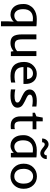

<svg xmlns="http://www.w3.org/2000/svg" viewBox="1386 -2170 979 3790"><g transform="rotate(90 1875.0 -274.5)"><path d="M153.3 -448.7Q234.4 -511.7 355.5 -511.7Q418.5 -511.7 450.7 -508.8Q450.7 -508.8 498 -503.9V195.3H400.4V61.5L406.7 -58.1Q377.4 -19 317.4 0Q293.9 7.3 269.8 7.3Q245.6 7.3 222.2 2.4Q198.7 -2.4 175.5 -13.7Q152.3 -24.9 131.3 -43.7Q110.4 -62.5 94 -90.1Q77.6 -117.7 68.1 -155.3Q58.6 -192.9 58.6 -253.4Q58.6 -314 84.7 -365Q110.8 -416 153.3 -448.7ZM400.4 -432.1Q369.1 -436 338.1 -436Q307.1 -436 272 -425Q236.8 -414.1 211.9 -390.6Q160.2 -341.8 160.2 -241.7Q160.2 -147 204.6 -101.6Q238.3 -67.9 285.6 -67.9Q346.7 -67.9 386.2 -112.3Q396 -123.5 400.4 -132.3Z M988.3 -123.5V-503.9H1085.9V0H998L989.3 -53.2Q917 7.8 829.6 7.8Q736.8 7.8 698.2 -43.5Q658.2 -95.7 658.2 -223.6V-503.9H755.9V-228.5Q755.9 -138.2 781.7 -105.5Q804.7 -76.2 869.4 -76.2Q934.1 -76.2 988.3 -123.5Z M1478.5 7.8Q1202.1 7.8 1202.1 -262.2Q1202.1 -378.4 1278.8 -448.2Q1347.7 -511.7 1436 -511.7Q1532.2 -511.7 1586.4 -447.3Q1636.7 -387.2 1636.7 -286.6V-248.5H1303.7Q1303.7 -110.4 1416.5 -79.6Q1443.4 -72.3 1499.3 -72.3Q1555.2 -72.3 1608.9 -87.4V-4.9Q1555.2 7.8 1478.5 7.8ZM1539.1 -320.3Q1539.1 -367.2 1513.2 -399.4Q1482.9 -436.5 1429.7 -436.5Q1373.5 -436.5 1338.4 -400.9Q1306.2 -367.7 1306.2 -320.3Z M1867.2 7.8Q1806.2 7.8 1743.7 -1V-87.4Q1807.1 -72.3 1872.6 -72.3Q2003.4 -72.3 2003.4 -127.4Q2003.4 -148.4 1993.2 -158.7Q1978 -174.8 1945.3 -190.9L1874 -223.6Q1804.7 -258.3 1784.2 -279.3Q1745.6 -318.4 1745.6 -372.1Q1745.6 -432.6 1801.8 -470.7Q1862.3 -511.7 1971.7 -511.7Q2026.9 -511.7 2083 -503.9V-420.4Q2021.5 -431.6 1975.8 -431.6Q1930.2 -431.6 1905 -425.8Q1879.9 -419.9 1867.2 -411.1Q1847.2 -397.5 1847.2 -375.7Q1847.2 -354 1861.1 -340.6Q1875 -327.1 1904.8 -311.5L1976.6 -276.9Q2046.9 -240.2 2066.9 -220.7Q2105 -183.6 2105 -127.4Q2105 -67.4 2044.4 -30.8Q1981 7.8 1867.2 7.8Z M2424.8 -77.1Q2440.9 -71.3 2473.6 -71.3Q2506.3 -71.3 2528.3 -79.1V-1Q2518.1 1.5 2498.5 2L2467.8 2.9Q2457.5 2.9 2452.1 2.9Q2357.9 2.9 2313 -58.6Q2276.9 -108.4 2276.9 -190.4V-429.2H2204.6V-475.1L2276.9 -503.9L2300.3 -628.9H2374.5V-503.9H2530.8V-429.2H2374.5V-190.9Q2374.5 -95.2 2424.8 -77.1Z M2741.7 -448.7Q2823.2 -511.7 2944.3 -511.7Q3007.3 -511.7 3039.6 -508.8Q3039.6 -508.8 3086.9 -503.9V0H2999L2995.1 -58.1Q2965.8 -19 2905.8 0Q2882.8 7.3 2858.6 7.3Q2834.5 7.3 2811 2.4Q2787.6 -2.4 2764.4 -13.7Q2741.2 -24.9 2720.2 -43.7Q2699.2 -62.5 2682.9 -90.1Q2666.5 -117.7 2657 -155.3Q2647.5 -192.9 2647.5 -253.4Q2647.5 -314 2673.6 -365Q2699.7 -416 2741.7 -448.7ZM2989.3 -432.1Q2958 -436 2927 -436Q2896 -436 2860.8 -425Q2825.7 -414.1 2800.8 -390.6Q2749 -341.8 2749 -241.7Q2749 -147 2793.5 -101.6Q2827.1 -67.9 2874.5 -67.9Q2935.5 -67.9 2975.1 -112.3Q2984.9 -123.5 2989.3 -132.3ZM2713.4 -616.7Q2713.4 -671.9 2747.1 -708Q2780.3 -744.1 2828.6 -744.1Q2867.7 -744.1 2910.6 -710.9L2951.7 -679.7Q2981.4 -656.2 3001.5 -656.2Q3021.5 -656.2 3033.4 -669.4Q3045.4 -682.6 3045.4 -708.5H3119.6Q3119.6 -653.3 3085.9 -617.2Q3052.7 -581.1 3004.4 -581.1Q2960 -581.1 2901.9 -627.9L2881.3 -644.5Q2852.1 -668.9 2831.8 -668.9Q2811.5 -668.9 2799.6 -655.8Q2787.6 -642.6 2787.6 -616.7Z M3210.4 -252.9Q3210.4 -371.6 3286.1 -445.3Q3356.9 -514.2 3461.4 -514.2Q3564 -514.2 3632.8 -445.3Q3706.1 -372.1 3706.1 -252.9Q3706.1 -134.3 3632.3 -61.5Q3562.5 7.8 3460.9 7.8Q3357.9 7.8 3286.1 -61.5Q3210.4 -134.3 3210.4 -252.9ZM3312 -252.9Q3312 -127.9 3392.1 -83Q3420.4 -67.4 3460 -67.4Q3499.5 -67.4 3526.9 -83.3Q3554.2 -99.1 3571.8 -125Q3604.5 -174.8 3604.5 -252.9Q3604.5 -377 3525.9 -422.9Q3498.5 -439 3460.4 -439Q3422.4 -439 3394.3 -423.1Q3366.2 -407.2 3348.1 -381.3Q3312 -330.6 3312 -252.9Z"/></g></svg>

Font: Inder
Style: Regular
Weight: 400
Designer: Irina Smirnova
Foundry: Irina Smirnova
Version: Version 1.001